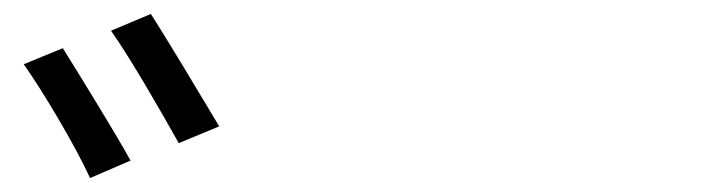

<svg xmlns="http://www.w3.org/2000/svg" viewBox="-20 -860 1040 275"><path d="M196 -840 139 -816C166 -778 212 -698 236 -655L294 -679C270 -719 220 -803 196 -840ZM70 -791 14 -768C41 -730 88 -651 109 -605L167 -630C145 -670 93 -754 70 -791Z"/></svg>

Font: Spoqa Han Sans Neo
Style: Regular
Weight: 400
Designer: [Spoqa Han Sans Neo] Dong-huui Kim ___ Younghwa Kang ___ Yujin Lee ___ [Noto Sans] Ryoko NISHIZUKA ____ (kana & ideograp
Foundry: Spoqa (http://www.spoqa-han-sans.com)
Version: Version 1.100;hotconv 1.0.109;makeotfexe 2.5.65596